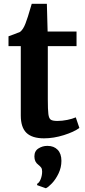

<svg xmlns="http://www.w3.org/2000/svg" viewBox="-20 -723 448 1016"><path d="M90 -112V-479H25V-531Q33 -534 54 -541.5Q75 -549 86 -554Q103 -567 115 -599Q124 -620 148 -703H228L232 -556H385V-479H233V-198Q233 -142 236 -119Q239 -96 249 -89.5Q259 -83 284 -83Q309 -83 336 -88.5Q363 -94 381 -102L400 -46Q372 -25 318 -8Q264 9 213 9Q150 9 120 -20Q90 -49 90 -112ZM223 273H222L177 257L176 250Q188 244 195.5 224.5Q203 205 203 185Q203 171 198 164Q193 157 183 149Q162 134 162 105Q162 76 183.5 62.5Q205 49 229 49H232Q265 49 285 69.5Q305 90 305 128Q305 163 290 194.5Q275 226 255 247Q235 268 223 273Z"/></svg>

Font: Koeln Type Serif
Style: Bold
Weight: 700
Designer: Eben Sorkin
Foundry: Eben Sorkin
Version: Version 2.002